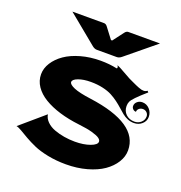

<svg xmlns="http://www.w3.org/2000/svg" viewBox="-123 -770 836 885"><g transform="rotate(20 295.5 -328.0)"><path d="M83 -664.1H238.3Q247.6 -664.1 254.9 -654.3L294.9 -601.6H300.8L340.8 -654.3Q348.1 -664.1 357.4 -664.1H512.7L370.1 -546.9Q358.4 -537.1 346.7 -537.1H249Q237.3 -537.1 225.6 -546.9ZM21.5 -80.1 138.7 -180.7Q141.8 -161.1 157.2 -145.9Q172.6 -130.6 195.7 -121.9Q218.8 -113.3 244.8 -108.9Q270.8 -104.5 297.9 -104.5Q340.8 -104.5 372.1 -115.8Q403.3 -127.2 403.3 -142.6Q403.3 -150.9 393.2 -158.4Q383.1 -166 356.6 -173.5Q330.1 -180.9 289.1 -185.5Q235.8 -191.7 191.8 -205.1Q147.7 -218.5 115 -238.3Q82.3 -258.1 64.1 -285Q45.9 -312 45.9 -343.8Q45.9 -373.3 63.5 -400.9Q81.1 -428.5 111.6 -449.6Q142.1 -470.7 187 -483.4Q231.9 -496.1 283.2 -496.1Q326.9 -496.1 363.8 -488Q366.9 -488.8 366.9 -492.4Q366.9 -497.6 362.8 -503.2Q375.5 -498.3 402.1 -482.8Q428.7 -467.3 435.1 -464.4Q441.9 -461.2 455.9 -454.6Q470 -448 475.6 -445.6Q481.2 -443.1 490.1 -439.6Q499 -436 504.8 -434.8Q510.5 -433.6 515.6 -433.6Q525.6 -433.6 533.4 -439.9L539.1 -433.6Q505.6 -404.3 490.5 -388.4Q475.3 -372.6 470.8 -363Q466.3 -353.5 466.3 -340.6Q466.3 -316.7 482.4 -300.9Q498.5 -285.2 524.4 -285.2Q543.2 -285.2 556.5 -297.2Q569.8 -309.3 569.8 -326.4Q569.8 -337.6 561.9 -345.5Q554 -353.3 542.5 -353.3Q531.5 -353.3 523.8 -346.6Q516.1 -339.8 516.1 -330.3Q507.1 -330.3 500.9 -336.5Q494.6 -342.8 494.6 -351.3Q494.6 -364 504.9 -372.9Q515.1 -381.8 529.5 -381.8Q550.3 -381.8 565.1 -366.1Q579.8 -350.3 579.8 -328.1Q579.8 -307.4 563.6 -292.8Q547.4 -278.3 524.4 -278.3Q507.8 -278.3 493 -284.4Q478.3 -290.5 466.2 -300.3Q454.1 -310.1 441.3 -321.8Q428.5 -333.5 412.8 -345.2Q397.2 -356.9 378.8 -366.7Q360.4 -376.5 333.4 -382.6Q306.4 -388.7 274.4 -388.7Q238.3 -388.7 213.4 -379.4Q188.5 -370.1 188.5 -357.4Q188.5 -345.5 215.1 -334.2Q241.7 -323 298.8 -315.4Q543 -282.2 543 -150.4Q543 -119.6 525.1 -91.1Q507.3 -62.5 475.7 -40.5Q444.1 -18.6 396.9 -5.4Q349.6 7.8 294.9 7.8Q247.1 7.8 205.3 -0.6Q163.6 -9 135.7 -21.4Q107.9 -33.7 86.4 -46.1Q64.9 -58.6 48.2 -68.5Q31.5 -78.4 21.5 -80.1Z"/></g></svg>

Font: Agreloy
Style: Medium
Weight: 400
Designer: gluk
Foundry: gluk
Version: Version 0.27